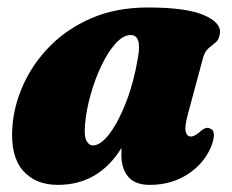

<svg xmlns="http://www.w3.org/2000/svg" viewBox="-20 -494 635 526"><path d="M494 -178.5Q485.5 -147 488.8 -133.5Q492 -120 503 -120Q514.5 -120 532.5 -137Q544.5 -146.5 554 -142.5Q575.5 -136.5 558.5 -92.5Q539 -45.5 494 -16.5Q449 12.5 390.5 12.5Q350 12.5 331.2 -9.8Q312.5 -32 312.5 -70Q312.5 -79 313 -89Q250.5 12.5 138.5 12.5Q76.5 12.5 42.2 -27.5Q8 -67.5 14 -147Q18 -204.5 44 -262.2Q70 -320 117 -367.8Q164 -415.5 231.2 -444.5Q298.5 -473.5 385.5 -473.5Q489 -473.5 537.5 -453Q586 -432.5 582.5 -403Q580.5 -386 571.2 -378.2Q562 -370.5 551.8 -362.2Q541.5 -354 536.5 -336.5ZM213 -154Q210 -121 217 -108.2Q224 -95.5 234 -95.5Q256 -95.5 280.5 -128.2Q305 -161 326 -215.5Q347 -270 358 -336.5Q369 -398 338 -398Q317.5 -398 296.8 -375Q276 -352 258.2 -315Q240.5 -278 228.5 -235.5Q216.5 -193 213 -154Z"/></svg>

Font: Fraunces 72pt Soft Black
Style: Italic
Weight: 900
Italic angle: -16°
Version: Version 1.000;[b76b70a41]